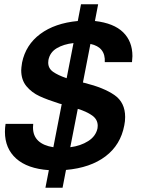

<svg xmlns="http://www.w3.org/2000/svg" viewBox="-20 -783 657 896"><path d="M208 11Q108 4 55.5 -43Q3 -90 3 -168Q3 -186 6 -205H135Q134 -199 134 -188Q134 -149 158.5 -126Q183 -103 229 -96L268 -297L259 -299Q202 -317 165 -334Q128 -351 103.5 -380.5Q79 -410 79 -455Q79 -465 83 -491Q100 -574 168 -624.5Q236 -675 343 -685L358 -763H438L423 -685Q511 -675 554.5 -632.5Q598 -590 598 -521Q598 -513 596 -493H469Q473 -563 402 -578L367 -398L375 -396Q464 -374 514 -339.5Q564 -305 564 -237Q564 -217 560 -198Q543 -107 472.5 -53.5Q402 0 288 10L272 93H192ZM205 -491Q205 -464 227.5 -448Q250 -432 291 -418L323 -582Q277 -577 245 -558Q213 -539 206 -503Q205 -499 205 -491ZM435 -184Q436 -188 436 -196Q436 -226 409.5 -244.5Q383 -263 343 -275L308 -96Q356 -102 391.5 -124.5Q427 -147 435 -184Z"/></svg>

Font: Teachers SemiBold
Style: Italic
Weight: 600
Designer: Alfredo Marco Pradil & Chank Diesel
Version: Version 0.009